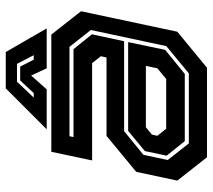

<svg xmlns="http://www.w3.org/2000/svg" viewBox="-56 -682 738 666"><g transform="rotate(-90 313.0 -349.0)"><path d="M100.5 0 19.5 -103 50 -245.5 174.5 -348.5H446.5L451 -368L427 -398.5H89.5L119.5 -540H526L607 -437L536 -103L411 0ZM156.5 -77 106 -140 122 -215.5 192 -273.5H500L473 -145L389.5 -77ZM148.5 -63H391.5L486 -141L542 -403L483.5 -477H173.5L170.5 -463H475.5L527 -399L503 -287.5H191L109 -220.5L91 -136ZM199.5 -141.5H372L409 -172L417.5 -212H204.5L179 -191L175 -172ZM339.5 -698H465.5L547.5 -556H409L384 -610L336 -556H197.5ZM362.5 -659 307.5 -601H323L367 -648H415L439 -601H454.5L424.5 -659Z"/></g></svg>

Font: Tourney Thin
Style: Italic
Weight: 100
Italic angle: -12°
Designer: Tyler Finck
Foundry: Etcetera Type Co
Version: Version 1.015